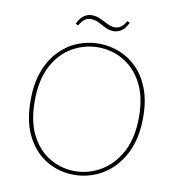

<svg xmlns="http://www.w3.org/2000/svg" viewBox="-91 -923 939 1012"><g transform="rotate(10 378.5 -417.5)"><path d="M371 6Q294 6 227.5 -32Q161 -70 120 -147Q79 -224 79 -341Q79 -431 104 -498Q129 -565 172 -609.5Q215 -654 269.5 -676Q324 -698 383 -698Q439 -698 492 -677.5Q545 -657 587 -615Q629 -573 654 -508.5Q679 -444 679 -356Q679 -239 636.5 -158.5Q594 -78 524 -36Q454 6 371 6ZM372 -14Q446 -14 511 -52Q576 -90 616.5 -165.5Q657 -241 657 -353Q657 -462 618.5 -534Q580 -606 517.5 -642Q455 -678 382 -678Q309 -678 244.5 -641Q180 -604 140.5 -529.5Q101 -455 101 -342Q101 -231 139 -158.5Q177 -86 239 -50Q301 -14 372 -14ZM257 -773 243 -780Q258 -812 277.5 -825.5Q297 -839 320 -839Q344 -839 366.5 -828.5Q389 -818 409.5 -807.5Q430 -797 448 -797Q465 -797 480 -806.5Q495 -816 509 -841L523 -834Q507 -802 488 -789Q469 -776 446 -776Q422 -776 401.5 -786.5Q381 -797 361 -807.5Q341 -818 317 -818Q299 -818 285 -807.5Q271 -797 257 -773Z"/></g></svg>

Font: Bitter Thin
Style: Regular
Weight: 100
Designer: Sol Matas, and Bitter project Authors
Foundry: Sol Matas
Version: Version 2.002